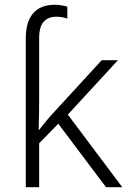

<svg xmlns="http://www.w3.org/2000/svg" viewBox="-20 -784 534 804"><path d="M210 -764Q225 -764 239 -761.5Q253 -759 262 -756V-706Q254 -709 242.5 -711.5Q231 -714 216 -714Q182 -714 163 -693Q144 -672 144 -626V-374Q144 -342 143.5 -307.5Q143 -273 142 -240H144Q155 -255 172 -275.5Q189 -296 204 -312L406 -532H474L264 -304L492 0H424L224 -266L144 -184V0H88V-624Q88 -692 118.5 -728Q149 -764 210 -764Z"/></svg>

Font: BC Sans Light
Style: Regular
Weight: 300
Designer: Monotype Design Team
Foundry: Monotype Imaging Inc.
Version: Version 2.000;GOOG;noto-source:20170915:90ef993387c0